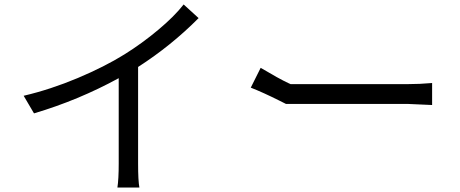

<svg xmlns="http://www.w3.org/2000/svg" viewBox="-20 -801 2040 852"><path d="M794.9 -781.2 861.3 -720.7Q740.2 -598.6 592.8 -503.9V-76.2Q592.8 2 598.6 31.2H501Q506.8 -5.9 506.8 -76.2V-454.1Q328.1 -356.4 130.9 -297.9L85 -376Q205.1 -404.3 324.7 -454.6Q444.3 -504.9 532.2 -559.6Q610.4 -608.4 682.1 -668.5Q753.9 -728.5 794.9 -781.2Z M1269.5 -427.7 1258.8 -432.6Q1218.8 -451.2 1136.7 -500L1092.8 -412.1Q1147.5 -390.6 1219.7 -354.5L1249 -339.8H1790Q1799.8 -339.8 1897.5 -335V-432.6Q1841.8 -427.7 1789.1 -427.7Z"/></svg>

Font: Nasu
Style: Regular
Weight: 400
Designer: Ryoko NISHIZUKA (kana &amp; ideographs); Paul D. Hunt (Latin, Greek &amp; Cyrillic); Wenlong ZHANG (bopomofo); Sandoll C
Version: Version 2014.1215